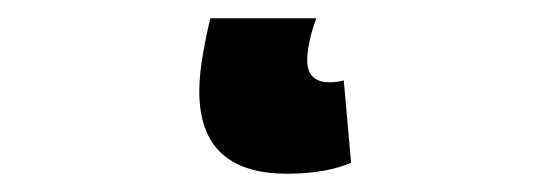

<svg xmlns="http://www.w3.org/2000/svg" viewBox="-20 32 600 210"><path d="M294 222C325 222 348 217 364 210L356 120C348 122 342 122 340 122C328 122 316 117 316 98C316 90 318 73 326 52H210C200 95 198 116 198 132C198 187 225 222 294 222Z"/></svg>

Font: Source Sans Pro Black
Style: Italic
Weight: 900
Italic angle: -11°
Designer: Paul D. Hunt
Foundry: Adobe Systems Incorporated
Version: Version 3.006;hotconv 1.0.111;makeotfexe 2.5.65597